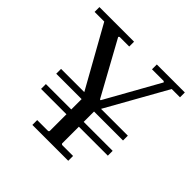

<svg xmlns="http://www.w3.org/2000/svg" viewBox="-171 -827 984 984"><g transform="rotate(45 320.5 -335.0)"><path d="M427 -670H630V-635H570L370 -279V-20H280V-279L81 -635H11V-670H262V-635H192L187 -630L348 -337H353L517 -630L512 -635H427ZM195 0V-35H275L280 -40H370L375 -35H455V0ZM96 -307H580V-272H96ZM96 -197H580V-162H96Z"/></g></svg>

Font: Brygada 1918
Style: Regular
Weight: 400
Designer: Mateusz Machalski | Borys Kosmynka | Przemek Hoffer
Foundry: NIEPODLEGLA 2018
Version: Version 3.006